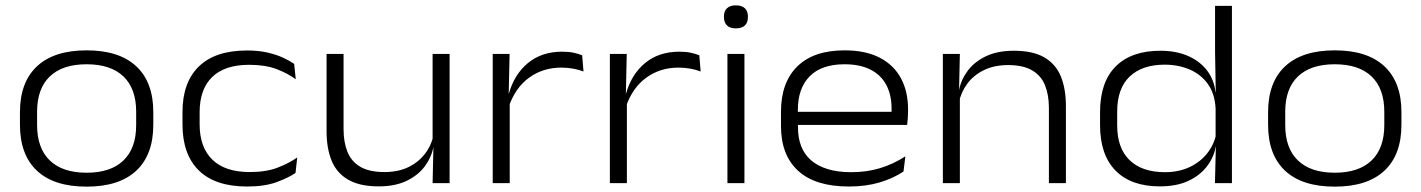

<svg xmlns="http://www.w3.org/2000/svg" viewBox="-20 -684 5308 717"><path d="M303.5 13Q181.5 13 118 -46.5Q54.5 -106 54.5 -218.5V-265Q54.5 -377 118.2 -436.5Q182 -496 303.5 -496Q425 -496 488.8 -436.5Q552.5 -377 552.5 -265V-218.5Q552.5 -106 488.8 -46.5Q425 13 303.5 13ZM303.5 -39Q393.5 -39 441 -84.8Q488.5 -130.5 488.5 -217V-266.5Q488.5 -353 441 -398.5Q393.5 -444 303.5 -444Q213.5 -444 166 -398.5Q118.5 -353 118.5 -266.5V-217Q118.5 -130.5 166 -84.8Q213.5 -39 303.5 -39Z M903 12.5Q783.5 12.5 722.5 -47.5Q661.5 -107.5 661.5 -219.5V-265.5Q661.5 -376.5 722.8 -436Q784 -495.5 902.5 -495.5Q945.5 -495.5 979 -487.8Q1012.5 -480 1037.2 -468.5Q1062 -457 1078.5 -445.5L1084.5 -388Q1055 -410 1012.8 -426Q970.5 -442 910.5 -442Q819.5 -442 772.5 -396.5Q725.5 -351 725.5 -265V-220Q725.5 -134 773 -87.8Q820.5 -41.5 912.5 -41.5Q974 -41.5 1016.8 -58Q1059.5 -74.5 1090 -96L1083.5 -38Q1057 -20 1012.8 -3.8Q968.5 12.5 903 12.5Z M1263 -482.5V-201.5Q1263 -153 1277.5 -117Q1292 -81 1325.5 -61.2Q1359 -41.5 1415.5 -41.5Q1467.5 -41.5 1505.8 -60.2Q1544 -79 1568 -111Q1592 -143 1599.5 -183L1612 -135H1598.5Q1591 -96 1566 -62.5Q1541 -29 1498.2 -8.5Q1455.5 12 1394 12Q1323.5 12 1280.5 -12.8Q1237.5 -37.5 1218.5 -83.8Q1199.5 -130 1199.5 -194.5V-482.5ZM1659 -482.5V0H1595.5L1598.5 -135L1595.5 -140V-482.5Z M1879.5 -284.5 1864.5 -331 1880 -333.5Q1900.5 -406.5 1951.8 -448.8Q2003 -491 2079.5 -491Q2104 -491 2122.5 -487Q2141 -483 2154 -477.5L2159 -417Q2142.5 -423.5 2121.5 -427.5Q2100.5 -431.5 2076 -431.5Q2008 -431.5 1956.2 -394.2Q1904.5 -357 1879.5 -284.5ZM1820 0V-482.5H1883L1879.5 -324L1883.5 -320.5V0Z M2317 -284.5 2302 -331 2317.5 -333.5Q2338 -406.5 2389.2 -448.8Q2440.5 -491 2517 -491Q2541.5 -491 2560 -487Q2578.5 -483 2591.5 -477.5L2596.5 -417Q2580 -423.5 2559 -427.5Q2538 -431.5 2513.5 -431.5Q2445.5 -431.5 2393.8 -394.2Q2342 -357 2317 -284.5ZM2257.5 0V-482.5H2320.5L2317 -324L2321 -320.5V0Z M2696.5 0V-482.5H2760V0ZM2728 -578Q2706 -578 2694.8 -589Q2683.5 -600 2683.5 -620V-622.5Q2683.5 -642.5 2694.8 -653.2Q2706 -664 2728 -664Q2750.5 -664 2761.8 -653Q2773 -642 2773 -622.5V-620Q2773 -600 2761.8 -589Q2750.5 -578 2728 -578Z M3150 12.5Q3024.5 12.5 2960.5 -46.2Q2896.5 -105 2896.5 -213V-267Q2896.5 -376 2957.5 -436Q3018.5 -496 3134 -496Q3212 -496 3264.8 -468.8Q3317.5 -441.5 3344.2 -392.2Q3371 -343 3371 -275.5V-265.5Q3371 -254 3370 -241.8Q3369 -229.5 3367.5 -217.5H3308Q3309 -233.5 3309.2 -248.8Q3309.5 -264 3309.5 -277.5Q3309.5 -329.5 3289.8 -366.8Q3270 -404 3230.8 -424Q3191.5 -444 3134 -444Q3048 -444 3003.8 -399.2Q2959.5 -354.5 2959.5 -273.5V-246.5L2960 -238.5V-207Q2960 -169 2971.8 -138.5Q2983.5 -108 3008 -86.2Q3032.5 -64.5 3070 -52.8Q3107.5 -41 3159 -41Q3217.5 -41 3267 -56.2Q3316.5 -71.5 3361 -100L3354 -43.5Q3315 -17.5 3264 -2.5Q3213 12.5 3150 12.5ZM2927.5 -217.5V-266.5H3353.5V-217.5Z M3897 0V-281Q3897 -329.5 3882.5 -365.5Q3868 -401.5 3834.5 -421.2Q3801 -441 3744.5 -441Q3693 -441 3654.5 -422.2Q3616 -403.5 3592.2 -371.5Q3568.5 -339.5 3560.5 -299.5L3548 -347.5H3561.5Q3569 -386.5 3594 -420Q3619 -453.5 3662 -474Q3705 -494.5 3766 -494.5Q3837 -494.5 3879.8 -469.8Q3922.5 -445 3941.5 -398.8Q3960.5 -352.5 3960.5 -288V0ZM3501 0V-482.5H3564.5L3561.5 -347.5L3564.5 -342.5V0Z M4311 12Q4204 12 4146 -46.8Q4088 -105.5 4088 -217V-265Q4088 -377.5 4146.5 -436Q4205 -494.5 4313.5 -494.5Q4370.5 -494.5 4414.8 -475.8Q4459 -457 4486.2 -422.5Q4513.5 -388 4519 -340.5H4540L4519.5 -279Q4516.5 -334.5 4490.5 -370.5Q4464.5 -406.5 4422.5 -424.5Q4380.5 -442.5 4329.5 -442.5Q4245 -442.5 4198.5 -398Q4152 -353.5 4152 -267.5V-215.5Q4152 -130.5 4198.5 -85.8Q4245 -41 4330.5 -41Q4381.5 -41 4421.8 -59.8Q4462 -78.5 4488 -111.2Q4514 -144 4522 -185L4539.5 -136.5H4520Q4513 -96.5 4487.2 -62.8Q4461.5 -29 4417.8 -8.5Q4374 12 4311 12ZM4517 0 4520.5 -136.5 4519.5 -157V-328.5L4520 -344L4517.5 -489V-662H4580.5V0Z M4964.5 13Q4842.5 13 4779 -46.5Q4715.5 -106 4715.5 -218.5V-265Q4715.5 -377 4779.2 -436.5Q4843 -496 4964.5 -496Q5086 -496 5149.8 -436.5Q5213.5 -377 5213.5 -265V-218.5Q5213.5 -106 5149.8 -46.5Q5086 13 4964.5 13ZM4964.5 -39Q5054.5 -39 5102 -84.8Q5149.5 -130.5 5149.5 -217V-266.5Q5149.5 -353 5102 -398.5Q5054.5 -444 4964.5 -444Q4874.5 -444 4827 -398.5Q4779.5 -353 4779.5 -266.5V-217Q4779.5 -130.5 4827 -84.8Q4874.5 -39 4964.5 -39Z"/></svg>

Font: Anek Gujarati SemiExpanded Light
Style: Regular
Weight: 300
Width: 6
Designer: Mrunmayee Ghaisas (Gujarati), Yesha Goshar (Latin)
Foundry: Ek Type
Version: Version 1.003